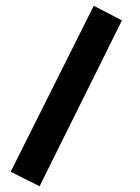

<svg xmlns="http://www.w3.org/2000/svg" viewBox="-20 -399 487 668"><path d="M17.1 198.7 117.7 249 404.3 -328.1 306.2 -378.9Z"/></svg>

Font: Vazirmatn ExtraBold
Style: Regular
Weight: 800
Designer: Saber Rastikerdar
Foundry: Saber Rastikerdar
Version: Version 33.003